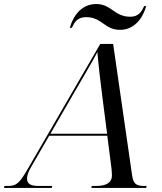

<svg xmlns="http://www.w3.org/2000/svg" viewBox="-82 -932 802 952"><path d="M513 -784C584 -784 626 -841 643 -902H633C620 -875 606 -849 564 -849C484 -849 471 -912 395 -912C323 -912 281 -855 264 -794H274C287 -821 301 -847 345 -847C424 -847 436 -784 513 -784ZM-62 0H175L177 -10H108C70 -10 52 -21 52 -46C52 -60 57 -78 71 -102L162 -259H450L471 -95C472 -86 473 -72 473 -61C473 -29 448 -10 396 -10H373L371 0H643L645 -10H632C593 -10 579 -21 573 -63L479 -714H415L52 -88C14 -23 -2 -10 -41 -10H-60ZM286 -473C320 -532 379 -631 401 -674C404 -631 416 -523 424 -464L449 -269H168Z"/></svg>

Font: Noto Serif Display
Style: Italic
Weight: 400
Italic angle: -12°
Designer: Monotype Design Team
Foundry: Monotype Imaging Inc.
Version: Version 2.009